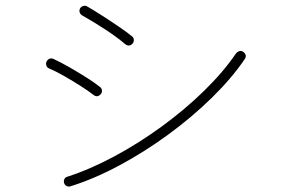

<svg xmlns="http://www.w3.org/2000/svg" viewBox="-20 -698 1040 680"><path d="M229 -38Q222 -36 215.5 -39.5Q209 -43 207 -50Q205 -57 208 -63.5Q211 -70 218 -72Q299 -98 385.5 -144.5Q472 -191 553.5 -250.5Q635 -310 703 -376.5Q771 -443 816 -509Q821 -515 828 -517Q835 -519 842 -514Q856 -503 847 -489Q801 -421 730.5 -352Q660 -283 576 -221.5Q492 -160 402.5 -112Q313 -64 229 -38ZM311 -362Q293 -376 265.5 -393.5Q238 -411 208.5 -428Q179 -445 153 -456Q146 -459 144 -466.5Q142 -474 145 -480Q154 -496 170 -489Q194 -478 225.5 -460Q257 -442 287 -423Q317 -404 334 -390Q340 -386 341 -378Q342 -370 337 -365Q325 -351 311 -362ZM423 -542Q395 -566 353 -593.5Q311 -621 270 -644Q264 -648 262 -655Q260 -662 264 -669Q268 -675 275 -677Q282 -679 289 -675Q310 -663 340.5 -643.5Q371 -624 401 -603.5Q431 -583 448 -569Q454 -564 454 -556Q454 -548 449 -543Q437 -531 423 -542Z"/></svg>

Font: Zen Maru Gothic Light
Style: Regular
Weight: 300
Designer: Yoshimichi Ohira
Foundry: Positype
Version: Version 1.001